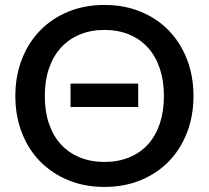

<svg xmlns="http://www.w3.org/2000/svg" viewBox="-20 -748 844 776"><path d="M265 -410V-315.5H538.5V-410ZM762 -360C762 -413.3 753.3 -462.5 736 -507.5C718.7 -552.5 694.2 -591.3 662.8 -624C631.2 -656.7 593.4 -682.2 549.2 -700.5C505.1 -718.8 456 -728 402 -728C348.3 -728 299.4 -718.8 255.3 -700.5C211.1 -682.2 173.2 -656.7 141.5 -624C109.8 -591.3 85.3 -552.5 68 -507.5C50.7 -462.5 42 -413.3 42 -360C42 -306.7 50.7 -257.5 68 -212.5C85.3 -167.5 109.8 -128.8 141.5 -96.2C173.2 -63.8 211.1 -38.3 255.3 -20C299.4 -1.7 348.3 7.5 402 7.5C456 7.5 505.1 -1.7 549.2 -20C593.4 -38.3 631.2 -63.8 662.8 -96.2C694.2 -128.8 718.7 -167.5 736 -212.5C753.3 -257.5 762 -306.7 762 -360ZM642.5 -360C642.5 -318.3 636.9 -281 625.8 -248C614.6 -215 598.6 -187.1 577.8 -164.2C556.9 -141.4 531.7 -123.9 502 -111.8C472.3 -99.6 439 -93.5 402 -93.5C365.3 -93.5 332.2 -99.6 302.5 -111.8C272.8 -123.9 247.5 -141.4 226.5 -164.2C205.5 -187.1 189.3 -215 178 -248C166.7 -281 161 -318.3 161 -360C161 -401.3 166.7 -438.5 178 -471.5C189.3 -504.5 205.5 -532.5 226.5 -555.5C247.5 -578.5 272.8 -596.2 302.5 -608.5C332.2 -620.8 365.3 -627 402 -627C439 -627 472.3 -620.8 502 -608.5C531.7 -596.2 556.9 -578.5 577.8 -555.5C598.6 -532.5 614.6 -504.5 625.8 -471.5C636.9 -438.5 642.5 -401.3 642.5 -360Z"/></svg>

Font: Lato Semibold
Style: Regular
Weight: 600
Designer: Lukasz Dziedzic
Foundry: tyPoland Lukasz Dziedzic
Version: Version 2.006; 2014-01-15